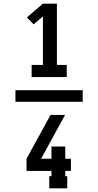

<svg xmlns="http://www.w3.org/2000/svg" viewBox="-20 -868 540 1056"><path d="M435 -308H65V-372H435ZM154 -444V-511H216V-778L165 -734L128 -772L216 -848H293V-511H347V-444ZM251 168V101H263V72H126V5L258 -236H338L206 5H263V-62H339V5H370V72H339V101H350V168Z"/></svg>

Font: Iosevka Curly Slab Semibold
Style: Regular
Weight: 600
Monospace: yes
Designer: Belleve Invis
Foundry: Belleve Invis
Version: Version 22.1.2; ttfautohint (v1.8.4)